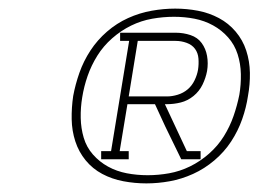

<svg xmlns="http://www.w3.org/2000/svg" viewBox="-20 -884 640 446"><path d="M215 -514V-533H238L280 -789H259V-808H388Q406 -808 422.5 -802.5Q439 -797 448.5 -784Q458 -771 461 -754Q464 -737 461 -719Q458 -703 450.5 -687.5Q443 -672 429.5 -661Q416 -650 400 -646Q384 -642 368 -642H363L414 -533H446V-514H401L364 -590L340 -642H276L258 -533H279V-514ZM279 -660H368Q380 -660 393 -664Q406 -668 416 -676.5Q426 -685 432 -697.5Q438 -710 440 -722Q442 -735 441 -748Q440 -761 433 -770.5Q426 -780 413.5 -784.5Q401 -789 388 -789H300ZM320 -458Q293 -458 266.5 -463Q240 -468 217.5 -480Q195 -492 179 -511.5Q163 -531 155 -555.5Q147 -580 146.5 -607Q146 -634 150 -661Q155 -688 164.5 -715Q174 -742 190 -766.5Q206 -791 228.5 -810.5Q251 -830 277.5 -842Q304 -854 332 -859Q360 -864 387 -864Q414 -864 440 -859Q466 -854 488.5 -842Q511 -830 527.5 -810.5Q544 -791 552 -766.5Q560 -742 560.5 -715Q561 -688 556 -661Q552 -634 542.5 -607Q533 -580 517 -555.5Q501 -531 478 -511.5Q455 -492 428.5 -480Q402 -468 374.5 -463Q347 -458 320 -458ZM323 -477Q348 -477 373 -481.5Q398 -486 421.5 -497.5Q445 -509 465.5 -527Q486 -545 500 -567.5Q514 -590 522.5 -614.5Q531 -639 536 -664Q540 -688 539.5 -712Q539 -736 532 -758Q525 -780 510 -797Q495 -814 475 -825Q455 -836 432 -840.5Q409 -845 384 -845Q359 -845 333.5 -840.5Q308 -836 284.5 -824.5Q261 -813 240.5 -795Q220 -777 206 -754.5Q192 -732 183.5 -707.5Q175 -683 171 -658Q167 -634 167.5 -610Q168 -586 174.5 -564Q181 -542 196 -525Q211 -508 231 -497Q251 -486 274.5 -481.5Q298 -477 323 -477Z"/></svg>

Font: Iosevka Etoile Thin
Style: Italic
Weight: 100
Italic angle: -9°
Designer: Belleve Invis
Foundry: Belleve Invis
Version: Version 22.1.2; ttfautohint (v1.8.4)